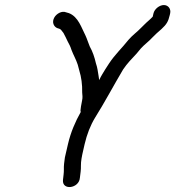

<svg xmlns="http://www.w3.org/2000/svg" viewBox="-20 -692 694 760"><path d="M628.6 -672C611.1 -672 591.5 -656.4 587.5 -639L584.5 -626C576.3 -616.9 563.1 -606 557.8 -601L539.6 -583C523.2 -565.7 504.1 -552.6 488.3 -534C462.6 -501.3 435.2 -476.5 411.8 -441L396.3 -417C387.5 -402 380.1 -391.5 372.6 -375L370.3 -391C367 -410.4 365.8 -424 359.8 -441C354.3 -465.4 346.5 -488.3 335.3 -508C329.8 -520.7 324.6 -538 319 -550C302.7 -581.3 290.4 -625.5 252.8 -640L242.4 -643C224.1 -650.8 203.5 -637.1 195.4 -623.5C183.6 -603.4 193.7 -586.3 206.1 -581L215.4 -578C218.5 -576.7 220.8 -575 222.3 -573L231.5 -561C236 -551.7 244 -537.9 247.9 -528L256.2 -512C258.5 -507.3 260.7 -501.3 263.1 -494C271 -473.3 280.8 -457.3 287.7 -436L294.1 -412C301.7 -387.8 306.2 -356.7 305.3 -326C306 -314.9 307.8 -306.8 304.9 -294C303.5 -285.3 302.1 -277.7 300.6 -271L299.3 -261C298.2 -256.3 298.3 -252.3 299.5 -249L299.3 -248C278.4 -211 259.9 -168.6 248.9 -121L236.9 -69C234.4 -52.3 232.2 -35.8 232.8 -21C233.1 -8 230.7 6.7 229.2 21C225.9 63.2 293 53.9 296.2 12C298.2 -4.4 300.9 -20.9 300.3 -36C300 -53.5 304.1 -74.2 309.2 -96L314.9 -121C323.9 -159.9 337.7 -195.5 356.2 -226C392.4 -283.4 432.5 -358.5 467.3 -417C483.7 -441.4 501 -458.7 520.8 -480L537.4 -500C552.1 -516.3 569 -527.8 583.6 -544C597.2 -557.9 602.8 -562.7 619.2 -577C639.3 -595.5 646.1 -606.9 651.9 -632L653.5 -639C657.5 -656.4 646.2 -672 628.6 -672Z"/></svg>

Font: HoneyBee
Style: RegIt
Weight: 400
Foundry: Cannot Into Space Fonts
Version: Version 0.89